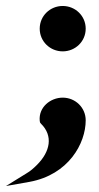

<svg xmlns="http://www.w3.org/2000/svg" viewBox="-75 -464 333 643"><path d="M-55 159 24 145C155 121 212 16 212 -61C212 -104 177 -137 135 -137C94 -137 54 -105 58 -60L59 -54L62 -50C104 -9 93 44 49 88C38 99 27 109 13 117ZM135 -292C177 -292 212 -325 212 -368C212 -411 177 -444 135 -444C93 -444 58 -411 58 -368C58 -325 93 -292 135 -292Z"/></svg>

Font: Charger Pro
Style: BlkExt
Weight: 900
Designer: Jasper
Foundry: Cannot Into Space Fonts
Version: Version 1.09